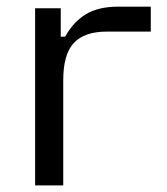

<svg xmlns="http://www.w3.org/2000/svg" viewBox="-20 -559 505 579"><path d="M85.9 0V-534H163.2V-448.5H176.6Q201.2 -493.2 239.1 -516.1Q277.1 -538.9 335.5 -538.9H434.7V-463.7H302.4Q234.5 -463.7 202.6 -429.4Q170.7 -395 170.7 -317.1V0Z"/></svg>

Font: Mozilla Text ExtraLight
Style: Regular
Weight: 200
Designer: Studio DRAMA
Foundry: Studio DRAMA
Version: Version 1.000